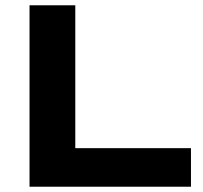

<svg xmlns="http://www.w3.org/2000/svg" viewBox="-20 -707 770 727"><path d="M91.8 0V-687H265.1V-146H703.1V0Z"/></svg>

Font: Archivo Expanded
Style: Bold
Weight: 700
Width: 7
Designer: Hector Gatti
Foundry: Omnibus-Type
Version: Version 2.001